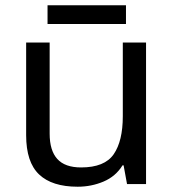

<svg xmlns="http://www.w3.org/2000/svg" viewBox="-20 -697 658 727"><path d="M533 -536V0H461L448 -71H444Q418 -29 372 -9.5Q326 10 274 10Q177 10 128 -36.5Q79 -83 79 -185V-536H168V-191Q168 -127 197 -95Q226 -63 287 -63Q376 -63 410.5 -113Q445 -163 445 -257V-536ZM457 -677V-606H160V-677Z"/></svg>

Font: Noto Sans Sundanese
Style: Regular
Weight: 400
Designer: Monotype Design Team (Regular), Sérgio L. Martins (other weights)
Foundry: Monotype Imaging Inc.
Version: Version 2.003